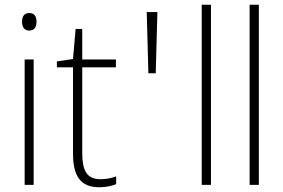

<svg xmlns="http://www.w3.org/2000/svg" viewBox="-20 -780 1193 810"><path d="M103 -725C81 -725 73 -709 73 -688C73 -667 82 -651 103 -651C125 -651 134 -666 134 -688C134 -709 127 -725 103 -725ZM122 -529H84V0H122Z M404 -24C345 -24 327 -62 327 -135V-496H469V-529H327V-658H299L288 -531L220 -521V-496H288V-133C288 -39 318 10 399 10C429 10 451 4 470 -3V-36C452 -29 430 -24 404 -24Z M606 -471H637L644 -729H599Z M870 0V-760H831V0Z M1072 0V-760H1033V0Z"/></svg>

Font: Noto Sans Gurmukhi UI SemiCondensed ExtraLight
Style: Regular
Weight: 200
Width: 4
Designer: Jelle Bosma - Monotype Design Team
Foundry: Monotype Imaging Inc.
Version: Version 2.004